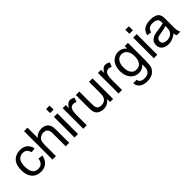

<svg xmlns="http://www.w3.org/2000/svg" viewBox="211 -2009 3501 3501"><g transform="rotate(-45 1961.0 -258.5)"><path d="M502 -183Q488 -93 430 -41Q371 12 282 12Q163 12 98 -68Q40 -141 40 -264Q40 -447 155 -511Q214 -543 282 -543Q366 -543 422 -501Q477 -457 494 -375L406 -362Q380 -469 285 -469Q132 -469 132 -266Q132 -62 281 -62Q394 -62 414 -194Z M580 0V-733H670V-470Q733 -543 829 -543Q953 -543 993 -455Q1012 -417 1012 -336V0H922V-336Q922 -466 810 -466Q770 -466 736 -445Q699 -424 684.5 -388.5Q670 -353 670 -290V0Z M1149 -630V-733H1239V-630ZM1149 0V-531H1239V0Z M1375 0V-531H1455V-450Q1506 -543 1571 -543Q1616 -543 1663 -514L1632 -431Q1601 -450 1566 -450Q1499 -450 1480 -383Q1465 -335 1465 -278V0Z M2064 0V-78Q2001 12 1895 12Q1850 12 1814 -4Q1768 -21 1747 -51Q1727 -78 1719 -118Q1717 -132 1715.5 -152.5Q1714 -173 1714 -202V-531H1804V-236Q1804 -201 1805.5 -177Q1807 -153 1809 -141Q1827 -66 1913 -66Q1954 -66 1988 -85Q2024 -107 2039 -143Q2054 -179 2054 -246V-531H2144V0Z M2284 0V-531H2364V-450Q2415 -543 2480 -543Q2525 -543 2572 -514L2541 -431Q2510 -450 2475 -450Q2408 -450 2389 -383Q2374 -335 2374 -278V0Z M2608 56 2695 57Q2701 97 2726 116Q2757 141 2818 141Q2934 141 2960 46Q2966 22 2966 -49V-70Q2908 0 2820 0Q2710 0 2647 -82Q2590 -155 2590 -269Q2590 -436 2697 -508Q2750 -543 2820 -543Q2914 -543 2975 -467V-531H3058V-72Q3058 27 3043 75Q3020 146 2953 185Q2898 216 2818 216Q2725 216 2670 177Q2608 133 2608 61ZM2683 -275Q2683 -191 2713 -139Q2750 -75 2828 -75Q2905 -75 2943 -138Q2974 -190 2974 -272Q2974 -351 2941 -405Q2901 -469 2827 -469Q2752 -469 2715 -405Q2683 -352 2683 -275Z M3194 -630V-733H3284V-630ZM3194 0V-531H3284V0Z M3767 -66Q3675 12 3572 12Q3494 12 3445 -24Q3390 -64 3390 -140Q3390 -220 3454 -263Q3483 -283 3519 -292Q3532 -296 3552 -299Q3572 -302 3599 -306Q3655 -313 3694.5 -321Q3734 -329 3759 -337Q3760 -346 3760 -352Q3760 -358 3760 -361Q3760 -416 3735 -438Q3701 -469 3632 -469Q3571 -469 3540 -447Q3509 -424 3493 -368L3406 -380Q3429 -490 3525 -524Q3575 -543 3645 -543Q3771 -543 3818 -487Q3838 -461 3846 -426Q3850 -409 3850 -342V-223Q3850 -112 3851 -109Q3855 -42 3879 0H3785Q3771 -28 3767 -66ZM3759 -267Q3734 -256 3698 -247.5Q3662 -239 3613 -232Q3568 -226 3550 -220Q3513 -209 3498 -185Q3486 -165 3486 -142Q3486 -100 3520 -78Q3548 -59 3593 -59Q3704 -59 3745 -143Q3759 -177 3759 -233Z"/></g></svg>

Font: MongolianScript
Style: Regular
Weight: 400
Designer: Bolorsoft LLC, NUM
Foundry: Bolorsoft LLC
Version: Version 3.2